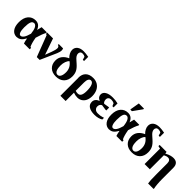

<svg xmlns="http://www.w3.org/2000/svg" viewBox="240 -2087 3649 3649"><g transform="rotate(45 2064.5 -262.5)"><path d="M209 10 206 13Q125 13 80 -49Q35 -110 35 -219Q35 -336 91 -403Q147 -469 240 -469Q341 -469 383 -362H386L409 -457H547V-437Q512 -379 470 -234Q484 -156 495 -120Q508 -75 523 -43L546 -36V1H391Q375 -42 365 -107H362Q328 -45 291 -17Q255 10 209 10ZM254 -412 253 -410Q213 -410 195 -364Q177 -318 177 -220Q177 -142 193 -100Q209 -57 239 -57Q272 -57 302 -99Q331 -140 354 -227Q345 -317 320 -364Q294 -412 254 -412Z M746 10 584 -415 557 -427V-459H713L826 -132L875 -262Q905 -342 905 -388Q905 -426 866 -438V-460H982Q990 -445 992 -418Q992 -373 967 -316L822 10Z M1434 -571 1400 -573 1383 -633Q1355 -654 1316 -654Q1284 -654 1268 -636Q1252 -619 1252 -591Q1252 -564 1269 -536Q1285 -510 1325 -476L1370 -436Q1435 -379 1460 -327Q1485 -276 1485 -207Q1485 -104 1425 -44Q1365 16 1261 16Q1158 16 1100 -41Q1041 -98 1041 -196Q1041 -268 1081 -321Q1122 -376 1199 -410Q1165 -441 1144 -482Q1123 -522 1123 -562Q1123 -624 1171 -662Q1218 -699 1302 -699Q1354 -699 1434 -684ZM1177 -193 1178 -190Q1178 -108 1201 -68Q1224 -29 1261 -29Q1300 -29 1322 -69Q1344 -109 1344 -180Q1344 -237 1320 -285Q1296 -334 1241 -375Q1213 -351 1195 -302Q1177 -253 1177 -193Z M1583 -271H1581Q1581 -367 1635 -418Q1689 -469 1788 -469Q1855 -469 1907 -438Q1959 -406 1988 -348Q2017 -288 2017 -210Q2017 -144 1994 -93Q1972 -45 1929 -17Q1887 10 1835 10Q1778 10 1724 -11V213H1583ZM1788 -49 1789 -50Q1832 -50 1853 -89Q1874 -128 1874 -209Q1874 -302 1852 -353Q1830 -405 1789 -405Q1758 -405 1740 -374Q1722 -342 1722 -283V-60Q1752 -49 1788 -49Z M2465 -34 2466 -32Q2396 12 2295 12Q2194 12 2140 -24Q2086 -60 2086 -128Q2086 -169 2110 -199Q2134 -229 2178 -243V-247Q2105 -278 2105 -347Q2105 -403 2161 -436Q2216 -469 2313 -469Q2386 -469 2454 -452V-346H2422L2397 -402Q2364 -420 2320 -420Q2284 -420 2262 -400Q2241 -380 2241 -347Q2241 -320 2252 -298Q2262 -277 2279 -268L2331 -276Q2371 -283 2372 -283H2397V-206H2372Q2364 -206 2330 -212Q2288 -220 2270 -221Q2246 -210 2234 -190Q2222 -169 2222 -141Q2222 -102 2249 -77Q2275 -52 2323 -52Q2389 -52 2436 -68L2465 -77Z M2694 10 2691 13Q2610 13 2565 -49Q2520 -110 2520 -219Q2520 -336 2576 -403Q2632 -469 2725 -469Q2826 -469 2868 -362H2871L2894 -457H3032V-437Q2997 -379 2955 -234Q2969 -156 2980 -120Q2993 -75 3008 -43L3031 -36V1H2876Q2860 -42 2850 -107H2847Q2813 -45 2776 -17Q2740 10 2694 10ZM2739 -412 2738 -410Q2698 -410 2680 -364Q2662 -318 2662 -220Q2662 -142 2678 -100Q2694 -57 2724 -57Q2757 -57 2787 -99Q2816 -140 2839 -227Q2830 -317 2805 -364Q2779 -412 2739 -412ZM2709 -541V-557L2740 -738H2879V-720L2751 -541Z M3473 -571 3439 -573 3422 -633Q3394 -654 3355 -654Q3323 -654 3307 -636Q3291 -619 3291 -591Q3291 -564 3308 -536Q3324 -510 3364 -476L3409 -436Q3474 -379 3499 -327Q3524 -276 3524 -207Q3524 -104 3464 -44Q3404 16 3300 16Q3197 16 3139 -41Q3080 -98 3080 -196Q3080 -268 3120 -321Q3161 -376 3238 -410Q3204 -441 3183 -482Q3162 -522 3162 -562Q3162 -624 3210 -662Q3257 -699 3341 -699Q3393 -699 3473 -684ZM3216 -193 3217 -190Q3217 -108 3240 -68Q3263 -29 3300 -29Q3339 -29 3361 -69Q3383 -109 3383 -180Q3383 -237 3359 -285Q3335 -334 3280 -375Q3252 -351 3234 -302Q3216 -253 3216 -193Z M4069 -34Q4069 34 4075 101Q4081 171 4088 191V213H3940Q3934 180 3931 129Q3928 78 3928 -27V-316Q3928 -358 3910 -381Q3892 -404 3858 -404Q3838 -404 3816 -397Q3791 -389 3773 -378V-1H3632V-416L3577 -428V-460H3764L3770 -420Q3829 -451 3866 -461Q3907 -472 3940 -472Q4003 -472 4036 -438Q4069 -404 4069 -336Z"/></g></svg>

Font: Libra Serif Modern
Style: Bold
Weight: 700
Designer: Stefan Peev, Context Ltd
Foundry: Ascender Corporation
Version: Version 1.000